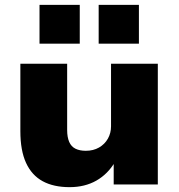

<svg xmlns="http://www.w3.org/2000/svg" viewBox="-20 -761 737 792"><path d="M267 11Q201 11 156 -13.5Q111 -38 87.5 -89Q64 -140 64 -220V-498H257V-225Q257 -195 265.5 -175.5Q274 -156 291.5 -147.5Q309 -139 334 -139Q365 -139 388.5 -152.5Q412 -166 425 -189Q438 -212 438 -240V-498H631V0H449V-94H455Q425 -43 377.5 -16Q330 11 267 11ZM387 -581V-741H553V-581ZM143 -581V-741H309V-581Z"/></svg>

Font: Nunito Sans 10pt SemiExpanded Black
Style: Regular
Weight: 900
Width: 6
Designer: Vernon Adams
Foundry: Vernon Adams
Version: Version 3.101;gftools[0.9.27]